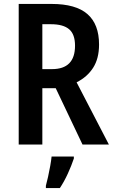

<svg xmlns="http://www.w3.org/2000/svg" viewBox="-20 -734 579 975"><path d="M242 -714Q365 -714 424 -662.5Q483 -611 483 -508Q483 -437 453 -390Q423 -343 369 -316L533 0H399L263 -286H195V0H75V-714ZM239 -611H195V-383H244Q361 -383 361 -502Q361 -560 331 -585.5Q301 -611 239 -611ZM355 71Q343 107 324.5 147.5Q306 188 284 221H213V209Q218 191 224 164Q230 137 235 109Q240 81 242 61H355Z"/></svg>

Font: Noto Sans Ethiopic Condensed SemiBold
Style: Regular
Weight: 600
Width: 3
Designer: Monotype Design Team
Foundry: Monotype Imaging Inc.
Version: Version 2.102; ttfautohint (v1.8.4.7-5d5b)